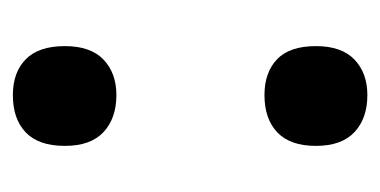

<svg xmlns="http://www.w3.org/2000/svg" viewBox="-170 -424 605 306"><g transform="rotate(-90 133.0 -271.5)"><path d="M53 -471Q53 -513 74.5 -533.5Q96 -554 134 -554Q170 -554 191 -533.5Q212 -513 212 -471Q212 -430 190.5 -409.5Q169 -389 134 -389Q97 -389 75 -409.5Q53 -430 53 -471ZM53 -71Q53 -112 74.5 -132.5Q96 -153 134 -153Q170 -153 191 -133Q212 -113 212 -71Q212 -30 190.5 -9.5Q169 11 134 11Q97 11 75 -9.5Q53 -30 53 -71Z"/></g></svg>

Font: Noto Sans Lao Looped UI Cond Bold
Style: Bold
Weight: 700
Width: 3
Designer: Mark Frömberg, Ben Mitchell
Foundry: The Fontpad Ltd
Version: Version 1.001; ttfautohint (v1.8.4.7-5d5b)